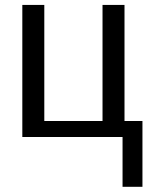

<svg xmlns="http://www.w3.org/2000/svg" viewBox="-20 -548 613 768"><path d="M69.3 0V-528.3H157.2V-64H390.1V-528.3H478V-64H549.8V199.2H470.2V0Z"/></svg>

Font: Arimo Nerd Font
Style: Regular
Weight: 400
Designer: Steve Matteson
Foundry: Monotype Imaging Inc.
Version: Version 1.33;Nerd Fonts 3.2.1